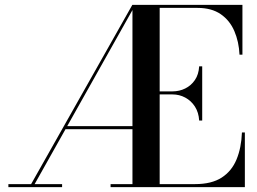

<svg xmlns="http://www.w3.org/2000/svg" viewBox="-20 -770 1058 790"><path d="M101 0 524.5 -750H537L115.5 0ZM14.5 0V-12.5H235.5V0ZM245.5 -238.5 246 -251H535V-238.5ZM435 0V-12.5H783Q850.5 -12.5 892 -39.2Q933.5 -66 953.2 -113.8Q973 -161.5 975.5 -225H987.5V0ZM525 0V-750H637V0ZM799.5 -274Q797.5 -307.5 782 -331.5Q766.5 -355.5 742.2 -368.5Q718 -381.5 689.5 -381.5H630V-394H689.5Q718 -394 742.2 -406Q766.5 -418 782 -440.8Q797.5 -463.5 799.5 -497H812V-274ZM965.5 -545Q963 -598.5 944.2 -642.2Q925.5 -686 888 -711.8Q850.5 -737.5 793 -737.5H525V-750H977.5V-545Z"/></svg>

Font: Bodoni Moda 18pt Medium
Style: Regular
Weight: 500
Designer: Owen Earl
Foundry: indestructible type
Version: Version 2.004